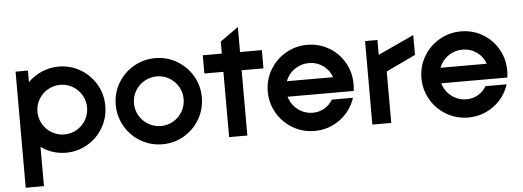

<svg xmlns="http://www.w3.org/2000/svg" viewBox="-54 -821 3198 1175"><g transform="rotate(-5 1545.5 -233.0)"><path d="M172 -41V200H60V-513H136V-442Q173 -479 221.5 -500Q270 -521 325 -521Q397 -521 457.5 -485.5Q518 -450 553.5 -389.5Q589 -329 589 -257Q589 -185 553.5 -124Q518 -63 457.5 -27.5Q397 8 325 8Q240 8 172 -41ZM477 -257Q477 -298 456.5 -333Q436 -368 401 -388.5Q366 -409 325 -409Q284 -409 248.5 -388.5Q213 -368 192.5 -333Q172 -298 172 -257Q172 -215 192.5 -180Q213 -145 248.5 -124.5Q284 -104 325 -104Q366 -104 401 -124.5Q436 -145 456.5 -180Q477 -215 477 -257Z M653 -257Q653 -329 688.5 -389.5Q724 -450 785 -485.5Q846 -521 918 -521Q990 -521 1050.5 -485.5Q1111 -450 1146.5 -389.5Q1182 -329 1182 -257Q1182 -185 1146.5 -124Q1111 -63 1050.5 -27.5Q990 8 918 8Q846 8 785 -27.5Q724 -63 688.5 -124Q653 -185 653 -257ZM1070 -257Q1070 -298 1049.5 -333Q1029 -368 994 -388.5Q959 -409 918 -409Q877 -409 841.5 -388.5Q806 -368 785.5 -333Q765 -298 765 -257Q765 -215 785.5 -180Q806 -145 841.5 -124.5Q877 -104 918 -104Q959 -104 994 -124.5Q1029 -145 1049.5 -180Q1070 -215 1070 -257Z M1327 -401H1210V-513H1327V-587L1438 -666L1439 -665V-513H1573V-401H1439V0H1327Z M1587 -257Q1587 -329 1622.5 -389.5Q1658 -450 1719 -485.5Q1780 -521 1852 -521Q1924 -521 1984 -486Q2044 -451 2079 -390.5Q2114 -330 2114 -257Q2114 -236 2111 -215H1705Q1719 -166 1759.5 -135Q1800 -104 1852 -104Q1890 -104 1922.5 -123Q1955 -142 1973 -174H2103Q2077 -93 2008 -42.5Q1939 8 1852 8Q1780 8 1719 -27.5Q1658 -63 1622.5 -124Q1587 -185 1587 -257ZM1993 -310Q1978 -354 1939.5 -381.5Q1901 -409 1852 -409Q1804 -409 1764.5 -381.5Q1725 -354 1709 -310Z M2207 -513H2283V-422L2504 -524V-402L2323 -316V0H2207Z M2531 -257Q2531 -329 2566.5 -389.5Q2602 -450 2663 -485.5Q2724 -521 2796 -521Q2868 -521 2928 -486Q2988 -451 3023 -390.5Q3058 -330 3058 -257Q3058 -236 3055 -215H2649Q2663 -166 2703.5 -135Q2744 -104 2796 -104Q2834 -104 2866.5 -123Q2899 -142 2917 -174H3047Q3021 -93 2952 -42.5Q2883 8 2796 8Q2724 8 2663 -27.5Q2602 -63 2566.5 -124Q2531 -185 2531 -257ZM2937 -310Q2922 -354 2883.5 -381.5Q2845 -409 2796 -409Q2748 -409 2708.5 -381.5Q2669 -354 2653 -310Z"/></g></svg>

Font: Lineal Medium
Style: Regular
Weight: 600
Designer: Created by Frank Adebiaye with contributions from Anton Moglia & Ariel Martín Pérez
Created by Frank ADEBIAYE with FontF
Foundry: Velvetyne Type Foundry
Version: Version 2.000